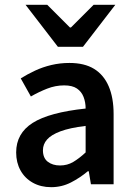

<svg xmlns="http://www.w3.org/2000/svg" viewBox="-20 -764 556 796"><path d="M192 12Q149 12 116 -6.5Q83 -25 65 -57.5Q47 -90 47 -132Q47 -211 115.5 -254.5Q184 -298 335 -314Q335 -340 326.5 -362Q318 -384 299 -397Q280 -410 246 -410Q210 -410 175.5 -396.5Q141 -383 108 -364L66 -439Q93 -456 125 -471Q157 -486 193 -494.5Q229 -503 268 -503Q330 -503 370 -478.5Q410 -454 430.5 -406.5Q451 -359 451 -291V0H357L348 -54H344Q312 -27 274 -7.5Q236 12 192 12ZM229 -78Q259 -78 283.5 -92.5Q308 -107 335 -132V-242Q269 -234 230.5 -219.5Q192 -205 175 -185.5Q158 -166 158 -141Q158 -109 178 -93.5Q198 -78 229 -78ZM220 -570 86 -744H176L270 -650H274L368 -744H458L324 -570Z"/></svg>

Font: Mada SemiBold
Style: Regular
Weight: 600
Designer: Khaled Hosny
Version: Version 1.5